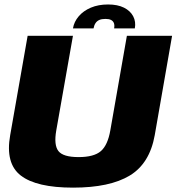

<svg xmlns="http://www.w3.org/2000/svg" viewBox="-20 -835 789 858"><path d="M306.5 3.5Q470.5 3.5 559.8 -50.5Q649 -104.5 671.5 -231L749 -675H547L473 -252.5Q461.5 -186.5 430.8 -159.8Q400 -133 331 -133Q262 -133 241 -160Q220 -187 231.5 -252.5L306 -675H103.5L25.5 -231Q3 -104.5 73 -50.5Q143 3.5 306.5 3.5ZM463 -815Q419.5 -815 386 -800.8Q352.5 -786.5 331.8 -762.2Q311 -738 306 -708H398Q400.5 -722 406.8 -731.5Q413 -741 423.8 -745.8Q434.5 -750.5 451.5 -750.5Q467 -750.5 476.2 -745.8Q485.5 -741 489 -731.8Q492.5 -722.5 490 -708H582.5Q588 -738 575.2 -762.2Q562.5 -786.5 534 -800.8Q505.5 -815 463 -815Z"/></svg>

Font: Anybody Thin ExtraBold
Style: Italic
Weight: 800
Italic angle: -10°
Version: Version 1.113;gftools[0.9.25]